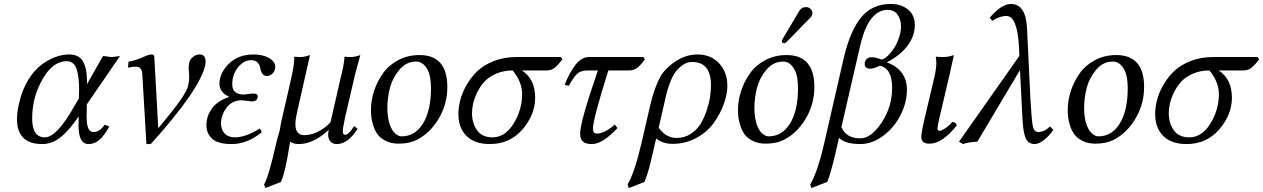

<svg xmlns="http://www.w3.org/2000/svg" viewBox="-20 -718 6401 973"><path d="M420 -189 419 -131V-128Q419 -49 452 -49Q470 -49 482 -56.5Q494 -64 511 -86L534 -77Q507 -29 483 -8.5Q459 12 429 12Q378 12 378 -81V-89L379 -128Q327 -53 284.5 -20.5Q242 12 194 12Q66 12 66 -115Q66 -150 77 -196Q92 -262 122 -311.5Q152 -361 188.5 -388.5Q225 -416 261 -429Q297 -442 331 -442Q380 -442 400.5 -407Q421 -372 421 -302V-293V-292L502 -434Q509 -434 524 -431.5Q539 -429 546 -429Q553 -429 567.5 -431.5Q582 -434 588 -434ZM317 -408Q248 -408 195.5 -316.5Q143 -225 143 -118Q143 -22 207 -22Q268 -22 356 -179L380 -220V-241Q380 -245 380.5 -251Q381 -257 381 -260Q381 -332 367.5 -370Q354 -408 317 -408Z M701 -344Q700 -360 693.5 -368.5Q687 -377 681 -378.5Q675 -380 665 -380Q650 -380 629 -375L631 -405Q671 -413 702.5 -427.5Q734 -442 747 -442Q762 -442 762 -429L782 -68Q863 -165 895.5 -212Q928 -259 934 -286Q939 -310 939 -329Q939 -338 937.5 -351Q936 -364 936 -372Q936 -383 939 -401Q942 -416 957.5 -429Q973 -442 992 -442Q1022 -442 1022 -405Q1022 -399 1020 -387Q991 -261 744 12H722Z M1207 -210Q1156 -210 1128 -172Q1100 -134 1100 -93Q1100 -61 1118.5 -41.5Q1137 -22 1171 -22Q1225 -22 1297 -67L1307 -48Q1233 12 1154 12Q1084 12 1055 -15Q1026 -42 1026 -83Q1026 -128 1053 -167Q1080 -206 1142 -227Q1092 -250 1092 -294Q1092 -347 1139.5 -394.5Q1187 -442 1265 -442Q1313 -442 1344 -423.5Q1375 -405 1375 -379Q1375 -361 1362.5 -347Q1350 -333 1332 -333Q1317 -333 1309 -345.5Q1301 -358 1299 -373Q1297 -388 1286 -400.5Q1275 -413 1253 -413Q1215 -413 1186 -376.5Q1157 -340 1157 -291Q1157 -239 1215 -239L1226 -240Q1237 -242 1249 -243Q1261 -244 1264 -244Q1286 -244 1286 -230Q1286 -204 1254 -204Q1250 -204 1230.5 -207Q1211 -210 1207 -210Z M1780 -343 1729 -124Q1717 -67 1717 -54Q1717 -35 1729 -35Q1747 -35 1775 -79L1792 -65Q1743 12 1687 12Q1667 12 1655 -0.5Q1643 -13 1643 -36Q1643 -46 1646 -60Q1569 12 1494 12Q1466 12 1451 0Q1449 2 1444 36.5Q1439 71 1428.5 120.5Q1418 170 1404 204L1325 235L1318 217Q1341 180 1380 7Q1383 -8 1389.5 -29Q1396 -50 1398 -59Q1399 -64 1402 -83Q1405 -102 1408 -112L1456 -322Q1471 -387 1471 -424V-431Q1481 -429 1502 -429Q1524 -429 1551 -439L1485 -147Q1477 -113 1477 -89Q1477 -33 1522 -33Q1558 -33 1595 -52.5Q1632 -72 1655 -99L1706 -322Q1724 -392 1726 -431Q1736 -429 1757 -429Q1779 -429 1806 -439Q1788 -375 1780 -343Z M1943 -170Q1943 -145 1946.5 -123Q1950 -101 1955.5 -86Q1961 -71 1968 -59.5Q1975 -48 1983.5 -41Q1992 -34 1999.5 -30.5Q2007 -27 2015 -27Q2081 -27 2121 -88Q2164 -154 2164 -270Q2164 -331 2148 -362Q2126 -406 2088 -406Q2039 -406 2004 -364.5Q1969 -323 1956 -272Q1943 -221 1943 -170ZM1860 -162Q1860 -209 1875.5 -256.5Q1891 -304 1920 -345.5Q1949 -387 1997.5 -413Q2046 -439 2106 -439Q2247 -439 2247 -277Q2247 -190 2203 -116.5Q2159 -43 2092 -9Q2054 10 2000 10Q1964 10 1937 -3Q1910 -16 1895.5 -34.5Q1881 -53 1872.5 -79Q1864 -105 1862 -123.5Q1860 -142 1860 -162Z M2303 -140Q2303 -174 2312.5 -211Q2322 -248 2344.5 -287.5Q2367 -327 2399.5 -358Q2432 -389 2483.5 -409Q2535 -429 2598 -429H2822L2830 -417Q2808 -388 2791 -374.5Q2774 -361 2750 -361H2625Q2692 -317 2692 -223Q2692 -137 2628 -62.5Q2564 12 2462 12Q2385 12 2344 -29Q2303 -70 2303 -140ZM2578 -361Q2531 -361 2493 -344Q2455 -327 2433 -302Q2411 -277 2396.5 -246Q2382 -215 2377 -190Q2372 -165 2372 -145Q2372 -94 2397.5 -58Q2423 -22 2476 -22Q2540 -22 2583 -92Q2626 -162 2626 -241Q2626 -303 2578 -361Z M2920 -41Q2920 -101 3010 -361H2958Q2925 -361 2907 -346Q2889 -331 2862 -283L2842 -288Q2861 -341 2893 -385Q2925 -429 2964 -429H3240L3248 -417Q3227 -388 3209.5 -374.5Q3192 -361 3168 -361H3063Q2985 -113 2985 -68Q2985 -41 3004 -41Q3043 -41 3096 -87L3109 -69Q3034 12 2980 12Q2949 12 2934.5 0Q2920 -12 2920 -41Z M3666 -283Q3666 -240 3648 -190.5Q3630 -141 3597 -95Q3564 -49 3509 -19Q3454 11 3388 11Q3340 11 3305 -16L3288 58Q3266 158 3246 204L3167 235L3160 217Q3195 160 3231 7L3275 -184Q3290 -248 3308.5 -291Q3327 -334 3339.5 -349.5Q3352 -365 3372 -383Q3439 -442 3514 -442Q3583 -442 3624.5 -397Q3666 -352 3666 -283ZM3409 -19Q3449 -19 3480.5 -39.5Q3512 -60 3530.5 -90.5Q3549 -121 3561.5 -159Q3574 -197 3578.5 -228.5Q3583 -260 3583 -286Q3583 -404 3487 -404Q3449 -404 3413 -365Q3377 -326 3354 -228L3318 -71Q3354 -19 3409 -19Z M3803 -170Q3803 -145 3806.5 -123Q3810 -101 3815.5 -86Q3821 -71 3828 -59.5Q3835 -48 3843.5 -41Q3852 -34 3859.5 -30.5Q3867 -27 3875 -27Q3941 -27 3981 -88Q4024 -154 4024 -270Q4024 -331 4008 -362Q3986 -406 3948 -406Q3899 -406 3864 -364.5Q3829 -323 3816 -272Q3803 -221 3803 -170ZM3720 -162Q3720 -209 3735.5 -256.5Q3751 -304 3780 -345.5Q3809 -387 3857.5 -413Q3906 -439 3966 -439Q4107 -439 4107 -277Q4107 -190 4063 -116.5Q4019 -43 3952 -9Q3914 10 3860 10Q3824 10 3797 -3Q3770 -16 3755.5 -34.5Q3741 -53 3732.5 -79Q3724 -105 3722 -123.5Q3720 -142 3720 -162ZM4064 -682Q4078 -682 4087.5 -673Q4097 -664 4097 -651Q4097 -646 4096 -644Q4094 -635 4087 -629L3968 -507Q3960 -499 3955 -499Q3942 -499 3942 -510Q3942 -512 3943 -513Q3943 -516 3947 -522L4032 -665Q4043 -682 4064 -682Z M4448 -416Q4462 -419 4479.5 -435.5Q4497 -452 4511.5 -475Q4526 -498 4536 -527.5Q4546 -557 4546 -583Q4546 -620 4528.5 -644Q4511 -668 4479 -668Q4382 -668 4340 -490L4244 -74Q4268 -17 4340 -17Q4395 -17 4448 -97Q4501 -177 4501 -272Q4501 -372 4439 -385Q4408 -370 4391 -370Q4362 -370 4362 -394Q4362 -409 4372 -418.5Q4382 -428 4396 -428Q4420 -428 4448 -416ZM4232 -20 4214 58Q4189 165 4172 204L4092 235L4086 217Q4124 152 4157 7L4257 -429Q4289 -563 4344.5 -630.5Q4400 -698 4495 -698Q4546 -698 4581 -670Q4616 -642 4616 -592Q4616 -535 4579 -486Q4542 -437 4474 -402Q4576 -364 4576 -263Q4576 -198 4543.5 -134.5Q4511 -71 4455.5 -29.5Q4400 12 4340 12Q4262 12 4232 -20Z M4741 -55Q4750 -55 4769 -67Q4788 -79 4806 -100Q4823 -100 4829 -83Q4756 10 4690 10Q4649 10 4649 -23Q4649 -47 4665 -115L4714 -322Q4725 -369 4725 -399Q4725 -414 4722 -429L4725 -431Q4733 -429 4760 -429Q4787 -429 4814 -439L4793 -343L4741 -122Q4731 -79 4731 -68Q4731 -55 4741 -55Z M5318 -60Q5298 -30 5271 -9Q5244 12 5224 12Q5190 12 5177 -20Q5164 -52 5161 -126L5149 -363L4933 0Q4888 2 4860 12L4840 0L5146 -435L5144 -478Q5136 -637 5080 -637Q5045 -637 5008 -612L4996 -629Q5056 -698 5103 -698Q5180 -698 5185 -569L5202 -214Q5208 -109 5214 -79Q5220 -49 5241 -49Q5273 -49 5301 -77Z M5474 -170Q5474 -145 5477.5 -123Q5481 -101 5486.5 -86Q5492 -71 5499 -59.5Q5506 -48 5514.5 -41Q5523 -34 5530.5 -30.5Q5538 -27 5546 -27Q5612 -27 5652 -88Q5695 -154 5695 -270Q5695 -331 5679 -362Q5657 -406 5619 -406Q5570 -406 5535 -364.5Q5500 -323 5487 -272Q5474 -221 5474 -170ZM5391 -162Q5391 -209 5406.5 -256.5Q5422 -304 5451 -345.5Q5480 -387 5528.5 -413Q5577 -439 5637 -439Q5778 -439 5778 -277Q5778 -190 5734 -116.5Q5690 -43 5623 -9Q5585 10 5531 10Q5495 10 5468 -3Q5441 -16 5426.5 -34.5Q5412 -53 5403.5 -79Q5395 -105 5393 -123.5Q5391 -142 5391 -162Z M5834 -140Q5834 -174 5843.5 -211Q5853 -248 5875.5 -287.5Q5898 -327 5930.5 -358Q5963 -389 6014.5 -409Q6066 -429 6129 -429H6353L6361 -417Q6339 -388 6322 -374.5Q6305 -361 6281 -361H6156Q6223 -317 6223 -223Q6223 -137 6159 -62.5Q6095 12 5993 12Q5916 12 5875 -29Q5834 -70 5834 -140ZM6109 -361Q6062 -361 6024 -344Q5986 -327 5964 -302Q5942 -277 5927.5 -246Q5913 -215 5908 -190Q5903 -165 5903 -145Q5903 -94 5928.5 -58Q5954 -22 6007 -22Q6071 -22 6114 -92Q6157 -162 6157 -241Q6157 -303 6109 -361Z"/></svg>

Font: Linux Libertine O
Style: Italic
Weight: 400
Italic angle: -12°
Designer: Philipp H. Poll
Foundry: Philipp H. Poll
Version: Version 5.1.6